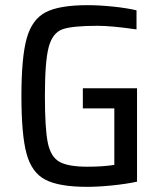

<svg xmlns="http://www.w3.org/2000/svg" viewBox="-20 -716 622 744"><path d="M63 -344Q63 -494 83.5 -567.5Q104 -641 157 -668.5Q210 -696 320 -696Q364 -696 417.5 -690.5Q471 -685 509 -676V-602Q413 -616 358 -616Q260 -616 222 -602.5Q184 -589 169 -534.5Q154 -480 154 -344Q154 -219 165 -164Q176 -109 209.5 -89.5Q243 -70 319 -70Q378 -70 423 -77V-296H301V-374H511V-12Q469 -3 415 2.5Q361 8 318 8Q209 8 156 -19.5Q103 -47 83 -120Q63 -193 63 -344Z"/></svg>

Font: Saira Semi Condensed
Style: Regular
Weight: 400
Width: 4
Designer: Hector Gatti with collaboration of the Omnibus-Type team
Foundry: Omnibus-Type
Version: Version 1.001; ttfautohint (v1.8)